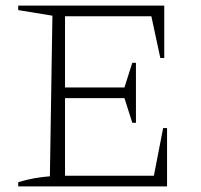

<svg xmlns="http://www.w3.org/2000/svg" viewBox="-20 -665 718 685"><path d="M562 -208H576V0H45V-15Q74 -24 102.5 -29Q131 -34 158 -36L167 -609L45 -629V-645H566V-458H552L520 -607H212V-353H424L452 -441H465V-227H452L424 -315H212V-38H529Z"/></svg>

Font: Piazzolla ExtraLight
Style: Regular
Weight: 200
Designer: Juan Pablo del Peral
Foundry: Huerta Tipografica
Version: Version 1.330